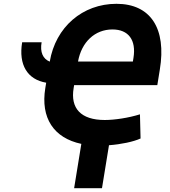

<svg xmlns="http://www.w3.org/2000/svg" viewBox="-20 -757 896 1013"><path d="M199.6 -534.1H96.9C77.1 -415.1 124.3 -337.4 223.7 -320.7L219.1 -292.6C193.2 -134.6 263.5 -28.8 409.1 2.1L371.1 235.8H518.1L555 9.2C618.6 4.6 684.3 -9.2 721.6 -26.3L718.4 -153.8C658 -134.9 584.2 -123.9 532.7 -123.9C406.2 -123.9 350.5 -185.7 368.6 -292.6L371.1 -307.9H810L823.2 -389.6C859.4 -607.6 773.8 -736.9 594.5 -736.9C415.5 -736.9 273.1 -614.3 242.5 -431.8C206.3 -446.4 190.3 -481.9 199.6 -534.1ZM391.7 -432.5C410.2 -535.5 480.8 -601.6 573.2 -601.6C658 -601.6 699.2 -545.8 684.3 -452.4L681.1 -432.5Z"/></svg>

Font: Magic Ui Pro
Style: Bold Italic
Weight: 700
Italic angle: -9.39999°
Designer: Stefan Endress, Andreas Faust
Version: Version 1.000;FEAKit 1.0